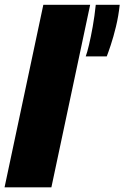

<svg xmlns="http://www.w3.org/2000/svg" viewBox="-26 -802 533 822"><path d="M360 -781.5 194 0H-6.5L159.5 -781.5ZM486.5 -781.5Q481.5 -733.5 470.5 -688.2Q459.5 -643 448.2 -609.2Q437 -575.5 431 -560.5H341Q347 -576 355 -609.8Q363 -643.5 371 -688.2Q379 -733 384 -781.5Z"/></svg>

Font: Epilogue Black
Style: Italic
Weight: 900
Italic angle: -12°
Designer: Tyler Finck
Foundry: Etcetera Type Co
Version: Version 2.111